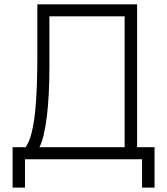

<svg xmlns="http://www.w3.org/2000/svg" viewBox="-20 -740 778 892"><path d="M98.5 -56Q115.5 -78 126.2 -120.5Q137 -163 143 -219.2Q149 -275.5 151.2 -343Q153.5 -410.5 153.5 -482.5V-720H617V-56H698V131.5H640V0H96V131.5H38.5V-56ZM559 -56V-664H209.5V-426.5Q209.5 -362 206.5 -304Q203.5 -246 197.5 -198Q191.5 -150 183 -113.8Q174.5 -77.5 163 -56Z"/></svg>

Font: Vela Sans Light
Style: Regular
Weight: 300
Designer: Principal design: Mikhail Sharanda - project Manrope.
Design modification: Ravid Balaliev
Foundry: Mikhail Sharanda
Version: Version 1.001